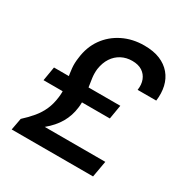

<svg xmlns="http://www.w3.org/2000/svg" viewBox="-164 -848 951 983"><g transform="rotate(30 312.0 -356.0)"><path d="M37 0 50 -70Q81 -98 105 -127Q129 -156 143.5 -189Q158 -222 163 -263Q167 -292 164 -318Q161 -344 156 -370.5Q151 -397 148 -426Q145 -455 150 -488Q158 -556 193.5 -606Q229 -656 285.5 -684Q342 -712 411 -712Q466 -712 504.5 -696Q543 -680 567.5 -651Q592 -622 601 -583Q610 -544 604 -498H494Q499 -531 489 -557Q479 -583 456 -598Q433 -613 397 -613Q362 -613 333.5 -598Q305 -583 286.5 -555Q268 -527 262 -487Q259 -461 262.5 -434.5Q266 -408 270.5 -380.5Q275 -353 278 -325Q281 -297 277 -268Q271 -218 246.5 -175.5Q222 -133 177 -96H535L518 0ZM52 -300 66 -383H458L444 -300Z"/></g></svg>

Font: DM Sans 11pt SemiBold
Style: Italic
Weight: 600
Italic angle: -10°
Version: Version 4.004;gftools[0.9.30]